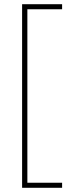

<svg xmlns="http://www.w3.org/2000/svg" viewBox="-20 -734 348 912"><path d="M275 158H85V-714H275V-690H110V134H275Z"/></svg>

Font: Noto Sans Khmer Condensed Thin
Style: Regular
Weight: 100
Width: 3
Designer: Danh Hong and the Monotype Design Team
Foundry: Monotype Imaging Inc.
Version: Version 2.004; ttfautohint (v1.8.4.7-5d5b)